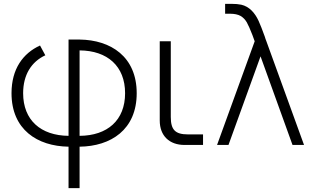

<svg xmlns="http://www.w3.org/2000/svg" viewBox="-20 -755 1624 1000"><path d="M337 225H394.5V9C557.5 7 692 -79.5 692 -269.5C692 -459.5 557.5 -547 394.5 -549H337V-47.5C192.5 -49 100.5 -129 100.5 -269.5C100.5 -365 143 -433 216 -467L188.5 -518C100 -477.5 40 -396.5 40 -269.5C40 -80 174.5 6.5 337 9ZM394.5 -492.5C539.5 -491.5 631.5 -410.5 631.5 -269.5C631.5 -128.5 539.5 -48.5 394.5 -47.5Z M1037.5 -55H959C892.5 -55 869.5 -79 869.5 -146V-540H812V-127C812 -48.5 861.5 0 941.5 0H1037.5Z M1110.5 0H1170L1337 -461.5L1503.5 0H1563.5L1367.5 -540C1364 -548 1361.5 -556.5 1359 -564.5C1346.5 -599 1336 -626.5 1326.5 -647C1307.5 -688 1278.5 -721 1236.5 -730.5C1223 -733.5 1205.5 -735 1184 -735H1152.5V-683.5H1178C1201 -683.5 1219.5 -679.5 1233 -672C1246.5 -664 1257 -653 1265.5 -638.5C1273.5 -624 1283 -602.5 1294.5 -573C1298 -562.5 1302.5 -552 1306.5 -540Z"/></svg>

Font: Vela Sans Light
Style: Regular
Weight: 300
Designer: Principal design: Mikhail Sharanda - project Manrope.
Design modification: Ravid Balaliev
Foundry: Mikhail Sharanda
Version: Version 1.001